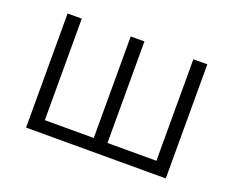

<svg xmlns="http://www.w3.org/2000/svg" viewBox="-87 -644 961 789"><g transform="rotate(20 393.0 -249.5)"><path d="M87 0V-499H149V-55H363V-499H423V-55H637V-499H698V0Z"/></g></svg>

Font: Nunitoga
Style: Light
Weight: 300
Designer: Vernon Adams
Foundry: Vernon Adams
Version: Version 1.0